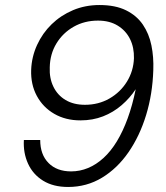

<svg xmlns="http://www.w3.org/2000/svg" viewBox="-20 -732 661 764"><path d="M251 12Q192 12 151.5 -13Q111 -38 91.5 -81Q72 -124 75 -175H140Q140 -117 173 -83.5Q206 -50 263 -50Q298 -50 330.5 -63.5Q363 -77 392 -103.5Q421 -130 445 -169.5Q469 -209 488 -261Q507 -313 520 -377Q497 -342 464 -313.5Q431 -285 390 -269Q349 -253 300 -253Q241 -253 196 -279Q151 -305 126.5 -350.5Q102 -396 104 -454Q106 -506 127.5 -553Q149 -600 185.5 -635.5Q222 -671 270.5 -691.5Q319 -712 376 -712Q439 -712 481.5 -691Q524 -670 548.5 -634Q573 -598 582.5 -551.5Q592 -505 590 -453Q587 -358 561.5 -274.5Q536 -191 491.5 -126.5Q447 -62 386 -25Q325 12 251 12ZM318 -315Q372 -315 415.5 -340Q459 -365 485 -407Q511 -449 513 -500Q514 -543 497.5 -576.5Q481 -610 448.5 -630Q416 -650 370 -650Q316 -650 273 -625.5Q230 -601 204.5 -559Q179 -517 178 -464Q176 -421 192.5 -387Q209 -353 241 -334Q273 -315 318 -315Z"/></svg>

Font: DM Sans 16pt Light
Style: Italic
Weight: 300
Italic angle: -10°
Version: Version 4.004;gftools[0.9.30]